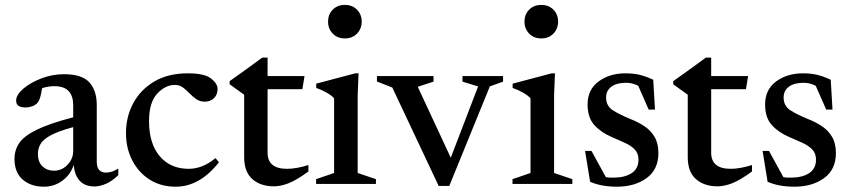

<svg xmlns="http://www.w3.org/2000/svg" viewBox="-20 -730 3376 762"><path d="M355.5 10Q316.5 10 295.8 -13.2Q275 -36.5 273 -76Q259.5 -36 227 -12.5Q194.5 11 154.5 11Q103 11 70.2 -17.2Q37.5 -45.5 37.5 -99.5Q37.5 -134.5 56.5 -162.5Q75.5 -190.5 126 -215.2Q176.5 -240 270.5 -264.5V-314Q270.5 -348 252.8 -368Q235 -388 195 -388Q172.5 -388 147 -380Q144 -359 139.5 -343.8Q135 -328.5 128 -321Q120 -312.5 107.2 -308Q94.5 -303.5 81.5 -303.5Q44 -303.5 44 -330.5Q44 -353.5 72.2 -377.8Q100.5 -402 144 -418.8Q187.5 -435.5 234 -435.5Q305.5 -435.5 334.8 -403Q364 -370.5 364 -313V-88.5Q364 -45 401 -45Q423.5 -45 449.5 -61V-35Q427 -12.5 402 -1.2Q377 10 355.5 10ZM130.5 -119.5Q130.5 -86.5 148.8 -69.5Q167 -52.5 194 -52.5Q225.5 -52.5 248 -76Q270.5 -99.5 270.5 -131V-225.5Q213.5 -210 183.2 -194Q153 -178 141.8 -160Q130.5 -142 130.5 -119.5Z M726 -439Q791 -439 817.2 -418.8Q843.5 -398.5 843.5 -377Q843.5 -354 829 -340.2Q814.5 -326.5 792.5 -326.5Q773.5 -326.5 759 -336.5Q744.5 -346.5 732 -359.8Q719.5 -373 705.8 -383Q692 -393 674.5 -393Q636 -393 603.8 -358.2Q571.5 -323.5 571.5 -249.5Q571.5 -160 614 -110Q656.5 -60 729 -60Q784.5 -60 835 -102.5L849 -86Q772.5 11 677.5 11Q618.5 11 574.2 -17Q530 -45 505 -93.2Q480 -141.5 480 -202Q480 -266.5 508.8 -320.2Q537.5 -374 592.2 -406.5Q647 -439 726 -439Z M1042 -124Q1042 -60 1119.5 -60Q1156 -60 1204 -75V-49.5Q1158.5 -16 1126.5 -3.2Q1094.5 9.5 1067.5 9.5Q1014 9.5 981.5 -19.2Q949 -48 949 -106V-354L891.5 -395.5V-408Q921.5 -429.5 955.2 -453.5Q989 -477.5 1021 -501.5H1042V-428H1188.5L1180 -376H1042Z M1348.5 -577.5Q1319 -577.5 1300.5 -596.8Q1282 -616 1282 -644.5Q1282 -672.5 1300.5 -691.5Q1319 -710.5 1348.5 -710.5Q1378.5 -710.5 1397 -691.5Q1415.5 -672.5 1415.5 -644.5Q1415.5 -616 1397 -596.8Q1378.5 -577.5 1348.5 -577.5ZM1403 -439 1399.5 -351V-43.5L1472 -19V0H1234.5V-19L1306 -43.5V-339.5Q1297 -350.5 1277 -362Q1257 -373.5 1235 -381V-398L1390 -439Z M1924 -387 1763 8H1721L1537 -382.5L1476 -406.5V-428H1700.5V-406L1638 -385.5L1769 -104L1877.5 -387L1815.5 -406V-428H1976.5V-406Z M2128 -577.5Q2098.5 -577.5 2080 -596.8Q2061.5 -616 2061.5 -644.5Q2061.5 -672.5 2080 -691.5Q2098.5 -710.5 2128 -710.5Q2158 -710.5 2176.5 -691.5Q2195 -672.5 2195 -644.5Q2195 -616 2176.5 -596.8Q2158 -577.5 2128 -577.5ZM2182.5 -439 2179 -351V-43.5L2251.5 -19V0H2014V-19L2085.5 -43.5V-339.5Q2076.5 -350.5 2056.5 -362Q2036.5 -373.5 2014.5 -381V-398L2169.5 -439Z M2462 -439Q2493.5 -439 2518 -433.2Q2542.5 -427.5 2572.5 -413.5L2579.5 -295H2554.5L2513 -389.5Q2490 -401.5 2465 -401.5Q2427.5 -401.5 2406.5 -386Q2385.5 -370.5 2385.5 -343Q2385.5 -309.5 2412.5 -292.2Q2439.5 -275 2483.5 -257Q2513 -245.5 2538 -228.8Q2563 -212 2578 -186.5Q2593 -161 2593 -122.5Q2593 -57 2546 -23Q2499 11 2428 11Q2367 11 2322 -8.5L2302 -131H2327.5L2384.5 -27Q2392 -25.5 2399.2 -25.2Q2406.5 -25 2414 -25Q2459.5 -25 2486.8 -42.8Q2514 -60.5 2514 -96.5Q2514 -121.5 2499 -137Q2484 -152.5 2459.2 -163.5Q2434.5 -174.5 2406 -187Q2363.5 -205.5 2337.8 -234.8Q2312 -264 2312 -315.5Q2312 -374.5 2355.8 -406.8Q2399.5 -439 2462 -439Z M2802.5 -124Q2802.5 -60 2880 -60Q2916.5 -60 2964.5 -75V-49.5Q2919 -16 2887 -3.2Q2855 9.5 2828 9.5Q2774.5 9.5 2742 -19.2Q2709.5 -48 2709.5 -106V-354L2652 -395.5V-408Q2682 -429.5 2715.8 -453.5Q2749.5 -477.5 2781.5 -501.5H2802.5V-428H2949L2940.5 -376H2802.5Z M3166.5 -439Q3198 -439 3222.5 -433.2Q3247 -427.5 3277 -413.5L3284 -295H3259L3217.5 -389.5Q3194.5 -401.5 3169.5 -401.5Q3132 -401.5 3111 -386Q3090 -370.5 3090 -343Q3090 -309.5 3117 -292.2Q3144 -275 3188 -257Q3217.5 -245.5 3242.5 -228.8Q3267.5 -212 3282.5 -186.5Q3297.5 -161 3297.5 -122.5Q3297.5 -57 3250.5 -23Q3203.5 11 3132.5 11Q3071.5 11 3026.5 -8.5L3006.5 -131H3032L3089 -27Q3096.5 -25.5 3103.8 -25.2Q3111 -25 3118.5 -25Q3164 -25 3191.2 -42.8Q3218.5 -60.5 3218.5 -96.5Q3218.5 -121.5 3203.5 -137Q3188.5 -152.5 3163.8 -163.5Q3139 -174.5 3110.5 -187Q3068 -205.5 3042.2 -234.8Q3016.5 -264 3016.5 -315.5Q3016.5 -374.5 3060.2 -406.8Q3104 -439 3166.5 -439Z"/></svg>

Font: Newsreader Text Medium
Style: Regular
Weight: 500
Designer: Hugues Gentile
Foundry: Production Type
Version: Version 1.001